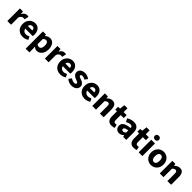

<svg xmlns="http://www.w3.org/2000/svg" viewBox="614 -2943 5348 5348"><g transform="rotate(45 3288.0 -269.5)"><path d="M65 0V-496H185L195 -409H199Q226 -459 263.5 -483.5Q301 -508 340 -508Q361 -508 375 -505.5Q389 -503 399 -498L371 -373Q359 -376 348 -377.5Q337 -379 321 -379Q293 -379 262.5 -359Q232 -339 212 -288V0Z M675 12Q604 12 547 -19Q490 -50 457 -108Q424 -166 424 -248Q424 -329 457.5 -387Q491 -445 545 -476.5Q599 -508 658 -508Q729 -508 776 -476.5Q823 -445 846 -391Q869 -337 869 -270Q869 -251 867 -232.5Q865 -214 863 -203H538L536 -305H743Q743 -344 724 -369.5Q705 -395 661 -395Q637 -395 614 -382Q591 -369 576 -337Q561 -305 562 -248Q563 -192 582.5 -160Q602 -128 632 -114.5Q662 -101 695 -101Q724 -101 750.5 -109.5Q777 -118 803 -133L851 -43Q814 -17 767 -2.5Q720 12 675 12Z M971 184V-496H1091L1101 -447H1105Q1134 -474 1171 -491Q1208 -508 1246 -508Q1306 -508 1349.5 -477Q1393 -446 1416.5 -389Q1440 -332 1440 -256Q1440 -171 1410 -111Q1380 -51 1332.5 -19.5Q1285 12 1231 12Q1200 12 1169.5 -1.5Q1139 -15 1113 -40L1118 39V184ZM1197 -108Q1222 -108 1243.5 -123Q1265 -138 1277 -170.5Q1289 -203 1289 -254Q1289 -299 1279.5 -328.5Q1270 -358 1251 -373Q1232 -388 1203 -388Q1181 -388 1160.5 -377.5Q1140 -367 1118 -343V-140Q1138 -123 1158.5 -115.5Q1179 -108 1197 -108Z M1544 0V-496H1664L1674 -409H1678Q1705 -459 1742.5 -483.5Q1780 -508 1819 -508Q1840 -508 1854 -505.5Q1868 -503 1878 -498L1850 -373Q1838 -376 1827 -377.5Q1816 -379 1800 -379Q1772 -379 1741.5 -359Q1711 -339 1691 -288V0Z M2154 12Q2083 12 2026 -19Q1969 -50 1936 -108Q1903 -166 1903 -248Q1903 -329 1936.5 -387Q1970 -445 2024 -476.5Q2078 -508 2137 -508Q2208 -508 2255 -476.5Q2302 -445 2325 -391Q2348 -337 2348 -270Q2348 -251 2346 -232.5Q2344 -214 2342 -203H2017L2015 -305H2222Q2222 -344 2203 -369.5Q2184 -395 2140 -395Q2116 -395 2093 -382Q2070 -369 2055 -337Q2040 -305 2041 -248Q2042 -192 2061.5 -160Q2081 -128 2111 -114.5Q2141 -101 2174 -101Q2203 -101 2229.5 -109.5Q2256 -118 2282 -133L2330 -43Q2293 -17 2246 -2.5Q2199 12 2154 12Z M2596 12Q2547 12 2495 -7Q2443 -26 2406 -62L2468 -145Q2502 -118 2535.5 -107.5Q2569 -97 2600 -97Q2633 -97 2648 -108.5Q2663 -120 2663 -139Q2663 -156 2649.5 -167Q2636 -178 2614.5 -186.5Q2593 -195 2566 -205Q2530 -218 2500 -238Q2470 -258 2451.5 -286Q2433 -314 2433 -353Q2433 -423 2485.5 -465.5Q2538 -508 2623 -508Q2677 -508 2721.5 -490.5Q2766 -473 2798 -445L2735 -363Q2708 -382 2681 -390.5Q2654 -399 2628 -399Q2599 -399 2585 -388Q2571 -377 2571 -360Q2571 -346 2581 -336Q2591 -326 2611.5 -317.5Q2632 -309 2663 -299Q2701 -286 2732.5 -266.5Q2764 -247 2782 -218Q2800 -189 2800 -148Q2800 -103 2776.5 -67Q2753 -31 2708 -9.5Q2663 12 2596 12Z M3115 12Q3044 12 2987 -19Q2930 -50 2897 -108Q2864 -166 2864 -248Q2864 -329 2897.5 -387Q2931 -445 2985 -476.5Q3039 -508 3098 -508Q3169 -508 3216 -476.5Q3263 -445 3286 -391Q3309 -337 3309 -270Q3309 -251 3307 -232.5Q3305 -214 3303 -203H2978L2976 -305H3183Q3183 -344 3164 -369.5Q3145 -395 3101 -395Q3077 -395 3054 -382Q3031 -369 3016 -337Q3001 -305 3002 -248Q3003 -192 3022.5 -160Q3042 -128 3072 -114.5Q3102 -101 3135 -101Q3164 -101 3190.5 -109.5Q3217 -118 3243 -133L3291 -43Q3254 -17 3207 -2.5Q3160 12 3115 12Z M3411 0V-496H3531L3541 -433H3545Q3576 -464 3615 -486Q3654 -508 3704 -508Q3786 -508 3822 -454.5Q3858 -401 3858 -308V0H3711V-289Q3711 -343 3696.5 -363Q3682 -383 3650 -383Q3622 -383 3602 -370.5Q3582 -358 3558 -335V0Z M4174 11Q4082 11 4042 -42.5Q4002 -96 4002 -181V-381H3935V-490L4011 -496L4028 -648H4150V-496H4269V-381H4150V-183Q4150 -141 4167.5 -122.5Q4185 -104 4214 -104Q4226 -104 4238 -106Q4250 -108 4261 -112L4285 -9Q4266 -1 4237.5 5Q4209 11 4174 11Z M4471 12Q4426 12 4392.5 -8Q4359 -28 4341 -62Q4323 -96 4323 -138Q4323 -218 4389 -261.5Q4455 -305 4602 -320Q4601 -342 4592.5 -357.5Q4584 -373 4567 -381.5Q4550 -390 4524 -390Q4493 -390 4461 -379Q4429 -368 4392 -347L4340 -443Q4372 -463 4406 -477.5Q4440 -492 4476.5 -500Q4513 -508 4552 -508Q4616 -508 4659.5 -483.5Q4703 -459 4726 -409.5Q4749 -360 4749 -283V0H4629L4619 -51H4615Q4583 -23 4548 -5.5Q4513 12 4471 12ZM4520 -103Q4545 -103 4564 -114Q4583 -125 4602 -144V-228Q4550 -221 4519.5 -210Q4489 -199 4476.5 -183.5Q4464 -168 4464 -149Q4464 -126 4479.5 -114.5Q4495 -103 4520 -103Z M5046 11Q4954 11 4914 -42.5Q4874 -96 4874 -181V-381H4807V-490L4883 -496L4900 -648H5022V-496H5141V-381H5022V-183Q5022 -141 5039.5 -122.5Q5057 -104 5086 -104Q5098 -104 5110 -106Q5122 -108 5133 -112L5157 -9Q5138 -1 5109.5 5Q5081 11 5046 11Z M5238 0V-496H5385V0ZM5311 -569Q5274 -569 5251 -590Q5228 -611 5228 -646Q5228 -681 5251 -702Q5274 -723 5311 -723Q5348 -723 5371 -702Q5394 -681 5394 -646Q5394 -611 5371 -590Q5348 -569 5311 -569Z M5727 12Q5664 12 5609 -18.5Q5554 -49 5519.5 -107.5Q5485 -166 5485 -248Q5485 -330 5519.5 -388.5Q5554 -447 5609 -477.5Q5664 -508 5727 -508Q5789 -508 5844 -477.5Q5899 -447 5933.5 -388.5Q5968 -330 5968 -248Q5968 -166 5933.5 -107.5Q5899 -49 5844 -18.5Q5789 12 5727 12ZM5727 -107Q5757 -107 5777.5 -124Q5798 -141 5808 -173Q5818 -205 5818 -248Q5818 -291 5808 -323Q5798 -355 5777.5 -372Q5757 -389 5727 -389Q5696 -389 5676 -372Q5656 -355 5646 -323Q5636 -291 5636 -248Q5636 -205 5646 -173Q5656 -141 5676 -124Q5696 -107 5727 -107Z M6069 0V-496H6189L6199 -433H6203Q6234 -464 6273 -486Q6312 -508 6362 -508Q6444 -508 6480 -454.5Q6516 -401 6516 -308V0H6369V-289Q6369 -343 6354.5 -363Q6340 -383 6308 -383Q6280 -383 6260 -370.5Q6240 -358 6216 -335V0Z"/></g></svg>

Font: Source Sans 3 ExtraLight
Style: Bold
Weight: 700
Version: Version 3.052;hotconv 1.1.0;makeotfexe 2.6.0